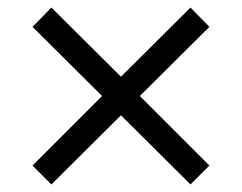

<svg xmlns="http://www.w3.org/2000/svg" viewBox="-20 -539 640 508"><path d="M116 -51 66 -101 250 -285 66 -468 116 -519 300 -336 484 -519 534 -468 350 -285 534 -101 484 -51 300 -234Z"/></svg>

Font: Nunito Sans 12pt ExtraLight 7pt Medium
Style: Regular
Weight: 500
Version: Version 3.101;gftools[0.9.27]